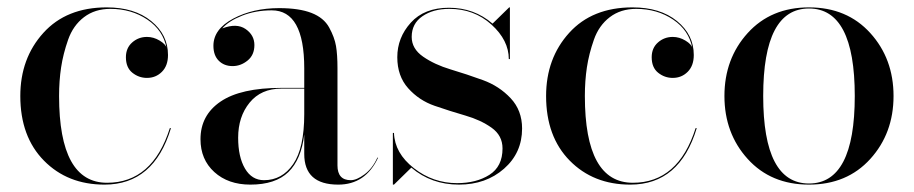

<svg xmlns="http://www.w3.org/2000/svg" viewBox="-20 -490 2475 520"><path d="M431 -360Q422 -408 379 -437Q336 -466 279 -466Q237 -466 207.5 -443.5Q178 -421 164.5 -382.5Q151 -344 145.5 -307.5Q140 -271 140 -230Q140 5 270 5Q393 5 440 -143H443Q397 10 263 10Q163 10 99 -55Q35 -120 35 -230Q35 -332 97.5 -401Q160 -470 269 -470Q344 -470 389.5 -433Q435 -396 435 -341Q435 -312 418.5 -295.5Q402 -279 378 -279Q356 -279 338.5 -293Q321 -307 321 -335Q321 -360 338 -375Q355 -390 378 -390Q396 -390 412.5 -380Q429 -370 431 -360Z M742 -252H804V-305Q804 -462 716 -462Q672 -462 635.5 -447.5Q599 -433 582 -413Q621 -428 645 -411.5Q669 -395 669 -368Q669 -341 650.5 -326Q632 -311 610 -311Q587 -311 572.5 -325.5Q558 -340 558 -366Q558 -411 611.5 -439.5Q665 -468 736 -468Q790 -468 823.5 -455Q857 -442 871.5 -415.5Q886 -389 890 -365.5Q894 -342 894 -305V-42Q894 -2 930 -2Q946 -2 967.5 -18Q989 -34 1002 -63H1004Q970 10 896 10Q804 10 804 -73V-126Q796 -58 761 -24Q726 10 658 10Q598 10 560.5 -24Q523 -58 523 -113Q523 -178 577.5 -215Q632 -252 742 -252ZM695 -2Q744 -2 774 -45.5Q804 -89 804 -181V-250H742Q687 -250 656 -212Q625 -174 625 -117Q625 -65 643.5 -33.5Q662 -2 695 -2Z M1047 10H1044V-130H1047Q1049 -75 1101 -34.5Q1153 6 1218 6Q1270 6 1305.5 -16.5Q1341 -39 1341 -88Q1341 -123 1311.5 -144Q1282 -165 1240.5 -177Q1199 -189 1157 -203.5Q1115 -218 1085.5 -251Q1056 -284 1056 -335Q1056 -388 1092.5 -428.5Q1129 -469 1196 -469Q1264 -469 1314 -426L1359 -470H1361V-330H1358Q1358 -381 1311 -423.5Q1264 -466 1197 -466Q1153 -466 1124 -446Q1095 -426 1095 -390Q1095 -358 1126 -336.5Q1157 -315 1200.5 -302Q1244 -289 1288 -273Q1332 -257 1363 -224Q1394 -191 1394 -142Q1394 -76 1345 -33Q1296 10 1223 10Q1148 10 1094 -36Z M1855 -360Q1846 -408 1803 -437Q1760 -466 1703 -466Q1661 -466 1631.5 -443.5Q1602 -421 1588.5 -382.5Q1575 -344 1569.5 -307.5Q1564 -271 1564 -230Q1564 5 1694 5Q1817 5 1864 -143H1867Q1821 10 1687 10Q1587 10 1523 -55Q1459 -120 1459 -230Q1459 -332 1521.5 -401Q1584 -470 1693 -470Q1768 -470 1813.5 -433Q1859 -396 1859 -341Q1859 -312 1842.5 -295.5Q1826 -279 1802 -279Q1780 -279 1762.5 -293Q1745 -307 1745 -335Q1745 -360 1762 -375Q1779 -390 1802 -390Q1820 -390 1836.5 -380Q1853 -370 1855 -360Z M2005 -59.5Q1942 -129 1942 -230Q1942 -331 2005 -400.5Q2068 -470 2171 -470Q2274 -470 2337 -400.5Q2400 -331 2400 -230Q2400 -129 2337 -59.5Q2274 10 2171 10Q2068 10 2005 -59.5ZM2171 -467Q2047 -467 2047 -230Q2047 7 2171 7Q2295 7 2295 -230Q2295 -467 2171 -467Z"/></svg>

Font: Bodoni* 72
Style: Regular
Weight: 400
Version: Version 1.003